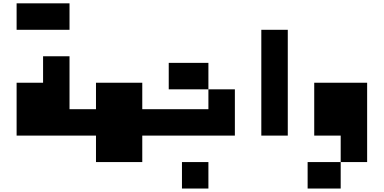

<svg xmlns="http://www.w3.org/2000/svg" viewBox="-20 -801 2267 1134"><path d="M78.1 -312.5H234.4V-468.8H390.6V-156.2H468.8V0H78.1ZM390.6 -781.2V-625H78.1V-781.2Z M546.9 156.2V0H468.8Q450.2 0 442.9 -39.1Q435.5 -78.1 442.9 -117.2Q450.2 -156.2 468.8 -156.2H546.9V-312.5H820.3V-156.2H898.4V0H820.3V156.2Z M1367.2 0H898.4Q879.9 0 872.6 -39.1Q865.2 -78.1 872.6 -117.2Q879.9 -156.2 898.4 -156.2H1210.9V-273.4H976.6V-429.7H1210.9V-273.4H1367.2ZM1210.9 156.2V312.5H1054.7V156.2Z M1679.7 -625V0H1523.4V-625Z M2148.4 -312.5V156.2H1992.2V312.5H1796.9V156.2H1992.2V0H1835.9V-312.5Z"/></svg>

Font: Sorena-Fanum Normal
Style: Regular
Weight: 400
Designer: Mohammad Darvishi
Version: Version 1.000;March 20, 2024;FontCreator 15.0.0.2958 64-bit